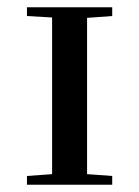

<svg xmlns="http://www.w3.org/2000/svg" viewBox="-20 -507 382 527"><path d="M288 -487H54V-463L123 -459V-29L54 -24V0H288V-24L219 -29V-458L288 -463Z"/></svg>

Font: Rufina
Style: Regular
Weight: 400
Designer: Martin Sommaruga
Foundry: Martin Sommaruga
Version: Version